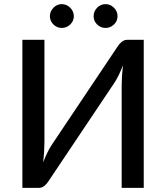

<svg xmlns="http://www.w3.org/2000/svg" viewBox="-20 -911 806 931"><path d="M677 0H570V-495Q570 -540 576 -594Q557.5 -545.5 537 -513L215.5 -33Q208 -20.5 195.8 -10.2Q183.5 0 168 0H88.5V-718H195.5V-223Q195.5 -178 189.5 -124Q208 -172.5 228.5 -205L550 -685Q557.5 -697.5 569.8 -707.8Q582 -718 597.5 -718H677ZM492 -775.5Q468 -775.5 451 -792.2Q434 -809 434 -832.5Q434 -856 451 -873.5Q468 -891 492 -891Q515 -891 532.5 -873.5Q550 -856 550 -832.5Q550 -809 532.5 -792.2Q515 -775.5 492 -775.5ZM279 -775.5Q256.5 -775.5 239.2 -792.2Q222 -809 222 -832.5Q222 -856 239.2 -873.5Q256.5 -891 279 -891Q303 -891 320.5 -873.5Q338 -856 338 -832.5Q338 -809 320.5 -792.2Q303 -775.5 279 -775.5Z"/></svg>

Font: Verano Sans Medium
Style: Regular
Weight: 500
Designer: Lukasz Dziedzic with Adam Twardoch and Botio Nikoltchev
Foundry: tyPoland Lukasz Dziedzic
Version: Version 3.001;December 28, 2019;FontCreator 12.0.0.2547 64-b